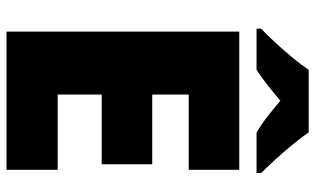

<svg xmlns="http://www.w3.org/2000/svg" viewBox="-209 -758 967 589"><g transform="rotate(90 274.5 -463.5)"><path d="M501 0H77V-714H501V-559H270V-447H484V-292H270V-157H501ZM386 -927Q402 -904 424.5 -876.5Q447 -849 470.5 -823.5Q494 -798 511 -781V-767H387Q361 -782 338 -800Q315 -818 289 -840Q263 -818 241.5 -801Q220 -784 194 -767H68V-781Q87 -799 110.5 -824.5Q134 -850 156.5 -877Q179 -904 194 -927Z"/></g></svg>

Font: Noto Sans Myanmar Black
Style: Regular
Weight: 900
Designer: Monotype Design Team
Foundry: Monotype Imaging Inc.
Version: Version 2.107; ttfautohint (v1.8.4.7-5d5b)